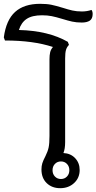

<svg xmlns="http://www.w3.org/2000/svg" viewBox="-52 -977 505 1005"><path d="M433 -904Q433 -879 418 -869Q403 -859 376 -859Q348 -859 325.5 -864Q303 -869 274 -878Q241 -888 218.5 -892.5Q196 -897 168 -897Q116 -897 87.5 -878Q59 -859 47 -820Q202 -816 303 -758L309 -742Q298 -731 293.5 -716Q289 -701 289 -671V-233Q289 -198 280 -176Q318 -174 341.5 -149Q365 -124 365 -87Q365 -46 336 -19Q307 8 263 8Q220 8 192.5 -18.5Q165 -45 165 -90Q165 -108 169.5 -122.5Q174 -137 186 -160Q198 -184 202.5 -205Q207 -226 207 -265V-667Q207 -688 210.5 -703Q214 -718 225 -731Q123 -765 -26 -765L-32 -781Q-20 -872 27 -914.5Q74 -957 158 -957Q193 -957 217 -952Q241 -947 277 -936Q305 -927 327 -922Q349 -917 377 -917Q403 -917 427 -925Q433 -917 433 -904ZM267 -132Q248 -132 235.5 -119Q223 -106 223 -86Q223 -66 235.5 -53Q248 -40 267 -40Q286 -40 298.5 -53Q311 -66 311 -86Q311 -106 298.5 -119Q286 -132 267 -132Z"/></svg>

Font: Thasadith
Style: Bold
Weight: 700
Designer: Cadson Demak Co.,Ltd.
Foundry: Cadson Demak Co.,Ltd.
Version: Version 1.000; ttfautohint (v1.6)